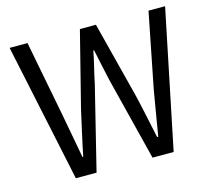

<svg xmlns="http://www.w3.org/2000/svg" viewBox="-104 -859 1087 984"><g transform="rotate(-15 439.0 -366.5)"><path d="M181 0 26 -733H121L198 -334Q209 -275 220 -215.5Q231 -156 242 -96H246Q258 -156 271.5 -215.5Q285 -275 298 -334L399 -733H484L586 -334Q600 -276 612.5 -216Q625 -156 638 -96H644Q654 -156 664 -215.5Q674 -275 684 -334L763 -733H851L700 0H588L477 -442Q467 -486 458.5 -526.5Q450 -567 441 -609H437Q429 -567 419 -526.5Q409 -486 400 -442L291 0Z"/></g></svg>

Font: Source Han Sans
Style: Regular
Weight: 400
Designer: Ryoko NISHIZUKA Ë•øÂ°öÊ∂ºÂ≠ê (kana, bopomofo & ideographs); Paul D. Hunt (Latin, Greek & Cyrillic); Sandoll Communicatio
Foundry: Adobe
Version: Version 2.004;hotconv 1.0.118;makeotfexe 2.5.65603